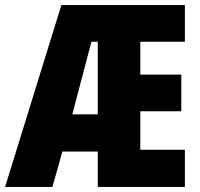

<svg xmlns="http://www.w3.org/2000/svg" viewBox="-25 -734 786 754"><path d="M701 0V-146H526V-297H687V-441H526V-570H701V-714H216L-5 0H181L220 -139H359V0ZM259 -285 334 -570H359V-285Z"/></svg>

Font: Noto Sans Lao ExtraCondensed Black
Style: Regular
Weight: 900
Width: 2
Designer: Monotype Design Team
Foundry: Monotype Imaging Inc.
Version: Version 2.003